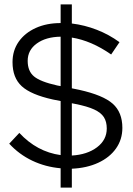

<svg xmlns="http://www.w3.org/2000/svg" viewBox="-20 -787 607 874"><path d="M256 67V-21Q187 -27 127 -55.5Q67 -84 22 -133L68 -182Q148 -96 256 -81V-327L221 -334Q121 -356 79 -394.5Q37 -433 37 -504Q37 -557 65 -597Q93 -637 142.5 -659.5Q192 -682 256 -682V-767H307V-680Q365 -673 420.5 -651.5Q476 -630 524 -595L486 -539Q440 -571 395.5 -590Q351 -609 307 -616V-385L341 -378Q449 -354 493 -315Q537 -276 537 -205Q537 -152 508 -111Q479 -70 427 -46Q375 -22 307 -19V67ZM256 -395V-620Q189 -619 147.5 -589Q106 -559 106 -510Q106 -463 135 -439Q164 -415 240 -398ZM307 -79Q377 -83 421.5 -116.5Q466 -150 466 -202Q466 -233 453 -253.5Q440 -274 409 -288.5Q378 -303 322 -314L307 -317Z"/></svg>

Font: Red Hat Display VF
Style: Regular
Weight: 300
Designer: Pentagram, MCKL
Foundry: Pentagram, MCKL
Version: Version 1.023